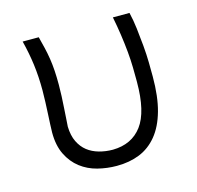

<svg xmlns="http://www.w3.org/2000/svg" viewBox="-84 -608 721 703"><g transform="rotate(-15 277.0 -256.5)"><path d="M78 -171Q78 -183 79 -201.5Q80 -220 81 -241.5Q82 -263 83 -285.5Q84 -308 84 -330Q84 -382 78 -428Q72 -474 60 -521H121Q127 -498 132 -477Q137 -456 140.5 -433.5Q144 -411 145.5 -387Q147 -363 147 -334Q147 -314 146 -291Q145 -268 143.5 -246.5Q142 -225 141 -207Q140 -189 139 -177Q140 -143 151.5 -119.5Q163 -96 181.5 -81.5Q200 -67 225 -60Q250 -53 277 -53Q349 -54 387.5 -105.5Q426 -157 426 -270Q426 -273 426 -276Q426 -296 425.5 -324.5Q425 -353 422 -385Q419 -417 414 -451.5Q409 -486 402 -521H465Q472 -492 476 -458.5Q480 -425 483 -391.5Q486 -358 486.5 -327.5Q487 -297 487 -274Q487 -198 472 -144.5Q457 -91 429 -57Q401 -23 362.5 -7.5Q324 8 276 8Q239 8 203.5 -1Q168 -10 140 -31.5Q112 -53 95 -87.5Q78 -122 78 -171Z"/></g></svg>

Font: Rising Sun Light
Style: Regular
Weight: 300
Designer: Matt McInerney, Pablo Impallari, Rodrigo Fuenzalida (Raleway font), Stephen Hutchings (Greek), Cristiano Sobral (main ch
Foundry: The Rising Sun Project Authors
Version: Version 4.327; ttfautohint (v1.8.4.7-5d5b-dirty)